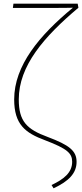

<svg xmlns="http://www.w3.org/2000/svg" viewBox="-20 -811 446 1043"><path d="M402 -791H53L50 -768H258C310 -768 346 -768 376 -769C194 -619 57 -455 57 -271C57 -135 117 -89 225 -49C346 -3 372 22 372 68C372 127 326 163 260 194L271 212C354 173 396 130 396 68C396 8 356 -23 239 -67C125 -109 82 -152 82 -271C82 -453 218 -611 406 -769Z"/></svg>

Font: Glow Sans SC Normal Thin
Style: Regular
Weight: 100
Designer: Ryoko NISHIZUKA (kana, bopomofo & ideographs); Paul D. Hunt (Latin, Greek & Cyrillic); Sandoll Communications, Soo-young
Version: Version 0.93